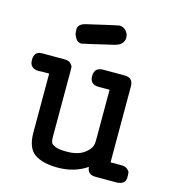

<svg xmlns="http://www.w3.org/2000/svg" viewBox="-99 -722 723 808"><g transform="rotate(15 262.5 -318.5)"><path d="M38.1 -443.8H136.2Q154.3 -443.8 163.1 -434.8Q171.9 -425.8 172.4 -419.9Q172.9 -414.1 172.9 -400.9V-115.2Q172.9 -100.1 176 -92Q179.2 -84 195.1 -77.4Q210.9 -70.8 244.1 -70.8Q292 -70.8 319.6 -90.3Q347.2 -109.9 351.1 -133.8Q352.1 -141.6 352.1 -157.2V-369.1H305.2Q266.1 -369.1 266.1 -405.8Q266.1 -443.8 305.2 -443.8H397.9Q435.1 -443.8 435.1 -405.8V-75.2H481.9Q500 -75.2 509 -67.1Q518.1 -59.1 519 -53Q520 -46.9 520 -38.1Q521 -15.1 509 -7.6Q497.1 0 480 0H390.1Q354 0 352.1 -33.2Q297.9 3.9 225.1 3.9Q160.2 3.9 124.5 -20.5Q88.9 -44.9 88.9 -112.8V-369.1H56.2Q55.2 -369.1 51.5 -368.7Q47.9 -368.2 44.9 -368.2Q3.9 -368.2 3.9 -406Q3.9 -443.8 38.1 -443.8ZM151.4 -578.1Q151.4 -602.1 184.1 -609.9Q315.9 -640.6 322.3 -641.1Q340.3 -641.1 351.8 -628.2Q363.3 -615.2 363.3 -599.1Q363.3 -566.9 322.3 -557.1Q192.4 -526.4 186 -525.9Q170.9 -525.9 162.1 -540Q153.3 -554.2 152.3 -563.2Q151.4 -572.3 151.4 -578.1Z"/></g></svg>

Font: CMU Typewriter Text
Style: Bold
Weight: 700
Version: Version 0.7.0